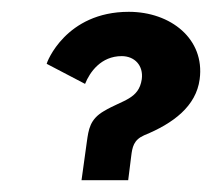

<svg xmlns="http://www.w3.org/2000/svg" viewBox="-20 -305 366 325"><path d="M124 -163C132 -183 151 -210 186 -210C208 -210 223 -194 220 -171C215 -137 188 -136 156 -117C132 -103 130 -86 127 -65L118 0H197L202 -40C204 -56 206 -68 224 -76C273 -96 312 -125 318 -171C327 -239 269 -285 198 -285C91 -285 59 -199 59 -197Z"/></svg>

Font: Hussar Tani
Style: Kurs
Weight: 700
Foundry: Cannot Into Space Fonts
Version: Version 0.92